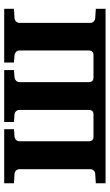

<svg xmlns="http://www.w3.org/2000/svg" viewBox="178 -706 528 924"><g transform="rotate(-90 442.0 -244.0)"><path d="M22 0V-46.9L67.9 -49.8Q77.1 -50.8 83.5 -57.4Q89.8 -64 89.8 -73.2V-415Q89.8 -423.8 83.5 -430.4Q77.1 -437 67.9 -438L22 -440.9V-487.8H282.2V-440.9L246.1 -438Q236.8 -437 230.5 -430.4Q224.1 -423.8 224.1 -415V-81.1Q224.1 -58.1 246.1 -58.1H354Q375 -58.1 375 -81.1V-415Q375 -423.8 369.1 -430.4Q363.3 -437 354 -438L316.9 -440.9V-487.8H566.9V-440.9L530.8 -438Q522 -437 515.4 -430.4Q508.8 -423.8 508.8 -415V-81.1Q508.8 -58.1 530.8 -58.1H639.2Q649.4 -58.1 655.3 -64Q661.1 -69.8 661.1 -81.1V-415Q661.1 -423.8 654.5 -430.4Q647.9 -437 639.2 -438L603 -440.9V-487.8H861.8V-440.9L815.9 -438Q807.1 -437 800.5 -430.4Q793.9 -423.8 793.9 -415V-73.2Q793.9 -64 800.5 -57.4Q807.1 -50.8 815.9 -49.8L861.8 -46.9V0Z"/></g></svg>

Font: Charis SIL Cyr
Style: Bold
Weight: 700
Foundry: SIL International
Version: Version 5.000